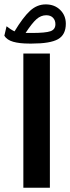

<svg xmlns="http://www.w3.org/2000/svg" viewBox="-39 -864 323 883"><path d="M190.4 -617.7V-0.5H68.4V-617.7ZM-19 -699.7 -8.8 -743.2Q-1.5 -737.3 8.5 -730.7Q18.6 -724.1 27.8 -719.7Q67.4 -785.2 99.4 -814.5Q131.3 -843.8 171.4 -843.8Q211.9 -843.8 237.8 -818.4Q263.7 -793 263.7 -754.9Q263.7 -704.1 227.8 -683.8Q191.9 -663.6 107.9 -663.6H95.7Q50.8 -663.6 21.7 -671.9Q-7.3 -680.2 -19 -699.7ZM106.9 -712.4Q170.9 -712.4 193.4 -720.5Q215.8 -728.5 215.8 -752.9Q215.8 -771 204.6 -782.5Q193.4 -793.9 173.8 -793.9Q149.4 -793.9 128.9 -775.9Q108.4 -757.8 78.6 -712.4Z"/></svg>

Font: Vazirmatn UI FD
Style: Bold
Weight: 700
Designer: Saber Rastikerdar
Foundry: Saber Rastikerdar
Version: Version 33.003